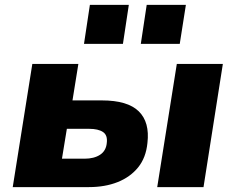

<svg xmlns="http://www.w3.org/2000/svg" viewBox="-20 -764 963 784"><path d="M32 0 112 -503H300L276 -354H396Q501 -354 546.5 -309.5Q592 -265 582 -180Q576 -120 544 -80.5Q512 -41 460.5 -20.5Q409 0 343 0ZM233 -116H325Q364 -116 388.5 -132Q413 -148 416 -180Q420 -212 400.5 -225Q381 -238 344 -238H253ZM622 0 702 -503H890L811 0ZM555 -585 579 -744H739L714 -585ZM323 -585 347 -744H506L482 -585Z"/></svg>

Font: Nunito Sans 8pt Black
Style: Italic
Weight: 900
Italic angle: -9°
Version: Version 3.101;gftools[0.9.27]